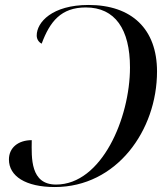

<svg xmlns="http://www.w3.org/2000/svg" viewBox="-20 -744 676 774"><path d="M337 -724C190 -724 128 -654 128 -601C128 -586 136 -574 148 -568C181 -657 226 -714 326 -714C444 -714 504 -626 504 -472C504 -268 390 0 206 0C102 0 107 -107 108 -179C54 -179 16 -149 16 -101C16 -34 83 10 201 10C450 10 613 -218 613 -456C613 -627 511 -724 337 -724Z"/></svg>

Font: Noto Serif Display
Style: Italic
Weight: 400
Italic angle: -12°
Designer: Monotype Design Team
Foundry: Monotype Imaging Inc.
Version: Version 2.009